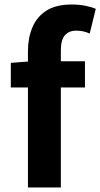

<svg xmlns="http://www.w3.org/2000/svg" viewBox="-20 -832 445 852"><path d="M28 -444V-553L104 -559V-605Q104 -663 123.5 -710Q143 -757 185.5 -784.5Q228 -812 298 -812Q331 -812 358.5 -806.5Q386 -801 405 -793L378 -683Q351 -696 318 -696Q286 -696 268 -675.5Q250 -655 250 -608V-560H357V-444H250V0H104V-444Z"/></svg>

Font: Source Han Sans
Style: Bold
Weight: 700
Designer: Ryoko NISHIZUKA Ë•øÂ°öÊ∂ºÂ≠ê (kana, bopomofo & ideographs); Paul D. Hunt (Latin, Greek & Cyrillic); Sandoll Communicatio
Foundry: Adobe
Version: Version 2.004;hotconv 1.0.118;makeotfexe 2.5.65603